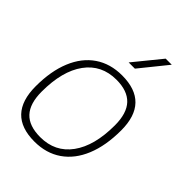

<svg xmlns="http://www.w3.org/2000/svg" viewBox="-228 -889 1005 1005"><g transform="rotate(45 274.0 -386.5)"><path d="M15 -200Q15 -312 48.5 -393Q82 -474 145 -517Q208 -560 295 -560Q495 -560 495 -353Q495 -240 461.5 -158.5Q428 -77 365 -33.5Q302 10 215 10Q15 10 15 -200ZM453 -348Q453 -437 412.5 -480Q372 -523 290 -523Q180 -523 118.5 -438.5Q57 -354 57 -202Q57 -114 97 -71Q137 -28 220 -28Q330 -28 391.5 -112.5Q453 -197 453 -348ZM394 -783H439L317 -632H271Z"/></g></svg>

Font: Krub ExtraLight
Style: Italic
Weight: 275
Italic angle: -8°
Designer: Ekaluck Peanpanawate
Foundry: Cadson Demak Co.,Ltd.
Version: Version 1.000; ttfautohint (v1.6)